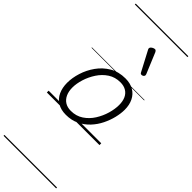

<svg xmlns="http://www.w3.org/2000/svg" viewBox="-465 -1015 1520 1520"><g transform="rotate(45 294.5 -255.0)"><path d="M231 19Q175 19 136.5 -4.5Q98 -28 78.5 -70.5Q59 -113 59 -168Q59 -223 78 -284Q97 -345 135 -398.5Q173 -452 229.5 -485.5Q286 -519 362 -519Q417 -519 455 -496.5Q493 -474 513 -433.5Q533 -393 533 -339Q533 -298 521.5 -250Q510 -202 486.5 -154Q463 -106 426.5 -67Q390 -28 341.5 -4.5Q293 19 231 19ZM237 -31Q296 -31 341 -61Q386 -91 415.5 -138Q445 -185 460 -237Q475 -289 475 -334Q475 -376 461.5 -406Q448 -436 421 -452.5Q394 -469 355 -469Q297 -469 252.5 -440Q208 -411 177.5 -364.5Q147 -318 131 -266.5Q115 -215 115 -171Q115 -128 129.5 -96.5Q144 -65 171 -48Q198 -31 237 -31ZM431 -628Q426 -628 422.5 -630Q419 -632 415 -639L326 -808Q324 -812 323.5 -815Q323 -818 324 -822Q325 -828 331.5 -834Q338 -840 347 -844Q356 -848 364 -848Q374 -848 382 -832L454 -659Q455 -655 455.5 -652Q456 -649 456 -646Q454 -637 446 -632.5Q438 -628 431 -628ZM0 475H589V485H0ZM0 -20H589V0H0ZM0 -505H589V-500H0ZM0 -995H589V-985H0Z"/></g></svg>

Font: Playwrite CZ Guides
Style: Regular
Weight: 400
Designer: Veronika Burian, José Scaglione
Foundry: TypeTogether
Version: Version 1.003